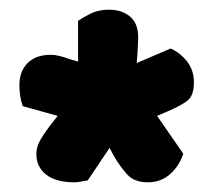

<svg xmlns="http://www.w3.org/2000/svg" viewBox="-20 -519 440 396"><path d="M205 -499Q231 -499 248 -485Q265 -471 265 -442Q265 -436 264.5 -427.5Q264 -419 263.5 -409Q263 -399 262 -389L332 -419Q352 -410 366 -392Q380 -374 380 -349Q380 -321 365.5 -310.5Q351 -300 325 -289L304 -280L358 -202Q350 -177 331 -160Q312 -143 285 -143Q257 -143 242.5 -159Q228 -175 215 -197L206 -214L161 -147Q154 -146 147 -144.5Q140 -143 134 -143Q95 -143 75 -159Q55 -175 55 -201Q55 -215 62 -228Q69 -241 81 -257L99 -280L27 -300Q23 -311 21.5 -322Q20 -333 20 -343Q20 -372 37 -389Q54 -406 85 -406Q93 -406 103 -403.5Q113 -401 124 -397L141 -392V-476Q151 -483 167 -491Q183 -499 205 -499Z"/></svg>

Font: Baloo Bhaijaan 2 ExtraBold
Style: Regular
Weight: 800
Designer: Sanskriti Dholi, Noopur Datye and Ek Type
Foundry: Ek Type
Version: Version 1.701